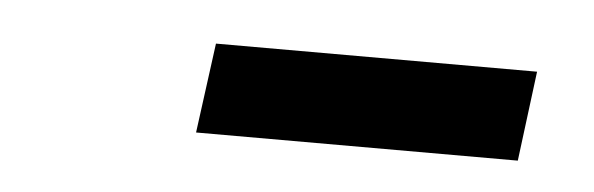

<svg xmlns="http://www.w3.org/2000/svg" viewBox="-24 -753 467 151"><g transform="rotate(5 209.5 -677.5)"><path d="M142.5 -713H396L387 -642H133Z"/></g></svg>

Font: Merriweather 36pt
Style: Italic
Weight: 400
Italic angle: -7.8°
Version: Version 2.101